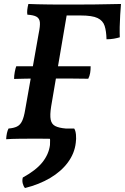

<svg xmlns="http://www.w3.org/2000/svg" viewBox="-20 -699 630 968"><path d="M11 3Q13 -32 23 -51Q49 -53 65.5 -61Q82 -69 91.5 -89Q101 -109 107 -146L175 -530Q183 -568 181 -587Q179 -606 164.5 -614.5Q150 -623 118 -625Q116 -636 117.5 -649.5Q119 -663 123 -679Q142 -678 169 -677.5Q196 -677 224.5 -676.5Q253 -676 281 -676Q309 -676 330 -676Q400 -676 451.5 -676.5Q503 -677 537 -678Q571 -679 590 -679Q588 -654 586 -623.5Q584 -593 583.5 -563.5Q583 -534 584 -511Q571 -507 554 -504Q537 -501 517 -501Q516 -542 507.5 -568.5Q499 -595 472 -608Q445 -621 386 -621H316L238 -163Q231 -119 235.5 -96Q240 -73 258.5 -63.5Q277 -54 312 -51Q314 -41 314 -27Q314 -13 311 3Q295 2 270.5 1.5Q246 1 218.5 0.5Q191 0 165 0Q125 0 80 0.5Q35 1 11 3ZM51 -301Q51 -318 54.5 -336.5Q58 -355 62 -365H437Q437 -346 434.5 -331Q432 -316 425 -302Q381 -303 340.5 -303Q300 -303 255 -303Q207 -303 174 -303Q141 -303 113 -302.5Q85 -302 51 -301ZM106 249Q98 240 94.5 225.5Q91 211 95 196Q161 160 193.5 119.5Q226 79 232 32Q233 20 232.5 8.5Q232 -3 231 -16L236 -51H354Q361 -41 363 -20Q365 1 362 21Q356 74 322.5 119.5Q289 165 233.5 198Q178 231 106 249Z"/></svg>

Font: Vollkorn SemiBold
Style: Italic
Weight: 600
Italic angle: -11°
Designer: Friedrich Althausen
Foundry: Friedrich Althausen
Version: Version 5.000